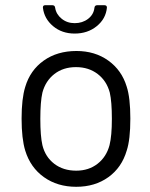

<svg xmlns="http://www.w3.org/2000/svg" viewBox="-20 -710 576 738"><path d="M273 8Q201 8 149 -29Q97 -66 77 -131Q63 -177 63 -254Q63 -331 77 -376Q96 -440 148 -477Q200 -514 274 -514Q345 -514 396.5 -477Q448 -440 467 -377Q481 -334 481 -254Q481 -173 467 -131Q448 -66 396.5 -29Q345 8 273 8ZM273 -54Q321 -54 355 -80.5Q389 -107 401 -152Q410 -188 410 -253Q410 -319 402 -354Q390 -399 355.5 -425.5Q321 -452 272 -452Q223 -452 189 -425.5Q155 -399 143 -354Q135 -319 135 -253Q135 -187 143 -152Q154 -107 188.5 -80.5Q223 -54 273 -54ZM267 -581Q218 -581 184 -609.5Q150 -638 145 -680V-682Q145 -690 154 -690H181Q191 -690 192 -680Q196 -655 217 -638Q238 -621 267 -621Q297 -621 318.5 -637.5Q340 -654 343 -680Q344 -690 354 -690H381Q391 -690 391 -681Q387 -638 352 -609.5Q317 -581 267 -581Z"/></svg>

Font: LinhAnh
Style: Regular
Weight: 400
Designer: Jeremy Tribby
Foundry: Tribby Type
Version: Version 1.408